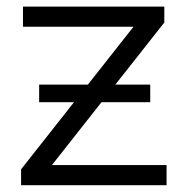

<svg xmlns="http://www.w3.org/2000/svg" viewBox="-20 -545 551 565"><path d="M42 0V-46.7L391.8 -490.4L407.1 -466.3H47.6V-525.5H463.5V-478.8L113.8 -35.1L95.5 -59.2H470.2V0ZM95.2 -244.3V-296.1H422.1V-244.3Z"/></svg>

Font: Montserrat Thin
Style: Regular
Weight: 100
Designer: Julieta Ulanovsky
Foundry: Julieta Ulanovsky
Version: Version 9.000